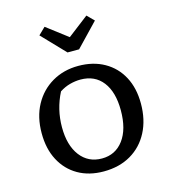

<svg xmlns="http://www.w3.org/2000/svg" viewBox="-114 -861 857 962"><g transform="rotate(-15 314.0 -379.5)"><path d="M306 9Q230 9 173.5 -23.5Q117 -56 85.5 -115.5Q54 -175 54 -256Q54 -340 88 -402.5Q122 -465 182 -500Q242 -535 318 -535Q395 -535 452.5 -502.5Q510 -470 541.5 -411Q573 -352 573 -272Q573 -188 540 -124.5Q507 -61 447 -26Q387 9 306 9ZM314 -56Q384 -56 425.5 -111.5Q467 -167 467 -265Q467 -360 426 -413Q385 -466 311 -466Q284 -466 256 -458.5Q228 -451 202 -434Q160 -352 160 -259Q160 -165 201.5 -110.5Q243 -56 314 -56ZM284 -614 170 -733 206 -768 315 -685 423 -768 458 -733 344 -614Z"/></g></svg>

Font: Piazzolla SC Medium
Style: Regular
Weight: 500
Designer: Juan Pablo del Peral
Foundry: Huerta Tipografica
Version: Version 1.330